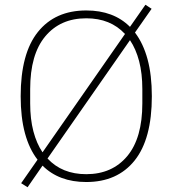

<svg xmlns="http://www.w3.org/2000/svg" viewBox="-20 -754 726 808"><path d="M343 12Q228 12 159 -57L96 34L69 17L138 -82Q103 -127 85 -193.5Q67 -260 67 -349Q67 -529 139.5 -619.5Q212 -710 343 -710Q458 -710 527 -641L592 -734L618 -717L548 -617Q583 -571 601 -504.5Q619 -438 619 -349Q619 -169 546.5 -78.5Q474 12 343 12ZM107 -319Q107 -253 120.5 -201.5Q134 -150 159 -113L506 -611Q445 -677 343 -677Q234 -677 170.5 -601Q107 -525 107 -379ZM579 -379Q579 -445 565.5 -496.5Q552 -548 527 -585L180 -87Q241 -21 343 -21Q452 -21 515.5 -97Q579 -173 579 -319Z"/></svg>

Font: IBM Plex Sans Hebrew ExtLt
Style: Regular
Weight: 200
Designer: Mike Abbink, Paul van der Laan, Pieter van Rosmalen, Yanek Iontef
Foundry: Bold Monday
Version: Version 1.3